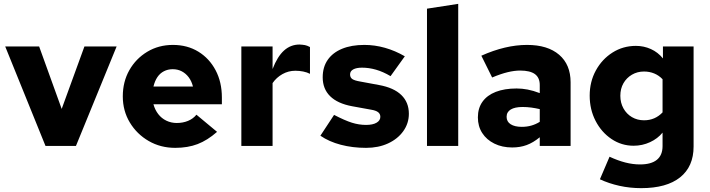

<svg xmlns="http://www.w3.org/2000/svg" viewBox="-20 -757 3681 996"><path d="M216 0 7 -516H183L300 -192L418 -516H585L374 0Z M889 10Q813 10 751.5 -25.5Q690 -61 653.5 -121.5Q617 -182 617 -257Q617 -333 651 -393Q685 -453 744 -488.5Q803 -524 877 -524Q952 -524 1009 -489Q1066 -454 1098.5 -392.5Q1131 -331 1131 -251V-216H776Q784 -187 801 -165Q818 -143 843 -131Q868 -119 897 -119Q929 -119 955.5 -130Q982 -141 999 -162L1106 -73Q1056 -29 1005 -9.5Q954 10 889 10ZM776 -308H981Q974 -336 959 -356Q944 -376 923 -387Q902 -398 876 -398Q851 -398 830.5 -387.5Q810 -377 796.5 -357Q783 -337 776 -308Z M1232 0V-516H1394V-399Q1419 -464 1453.5 -495Q1488 -526 1534 -526Q1551 -525 1562 -523Q1573 -521 1588 -513V-374Q1573 -382 1553 -386Q1533 -390 1512 -390Q1476 -390 1445 -372.5Q1414 -355 1394 -326V0Z M1879 10Q1809 10 1748 -6Q1687 -22 1642 -53L1713 -161Q1769 -132 1805.5 -120.5Q1842 -109 1879 -109Q1914 -109 1933.5 -120.5Q1953 -132 1953 -151Q1953 -166 1941.5 -175Q1930 -184 1905 -188L1806 -206Q1731 -220 1692.5 -258Q1654 -296 1654 -356Q1654 -409 1680 -446.5Q1706 -484 1754.5 -504Q1803 -524 1870 -524Q1924 -524 1977 -509Q2030 -494 2080 -465L2006 -362Q1967 -385 1930.5 -395.5Q1894 -406 1858 -406Q1829 -406 1812.5 -397Q1796 -388 1796 -371Q1796 -355 1807.5 -347Q1819 -339 1849 -334L1946 -316Q2023 -302 2062 -264Q2101 -226 2101 -167Q2101 -117 2072 -76.5Q2043 -36 1993 -13Q1943 10 1879 10Z M2195 0V-712L2357 -737V0Z M2637 8Q2585 8 2544.5 -12Q2504 -32 2481.5 -67Q2459 -102 2459 -148Q2459 -196 2483 -229.5Q2507 -263 2552 -280.5Q2597 -298 2660 -298Q2688 -298 2717 -292.5Q2746 -287 2780 -274V-316Q2780 -354 2755 -372.5Q2730 -391 2678 -391Q2649 -391 2613.5 -382.5Q2578 -374 2533 -355L2477 -468Q2602 -524 2714 -524Q2821 -524 2880.5 -473Q2940 -422 2940 -330V0H2780V-45Q2746 -17 2712 -4.5Q2678 8 2637 8ZM2608 -151Q2608 -126 2629 -112.5Q2650 -99 2687 -99Q2713 -99 2736 -105.5Q2759 -112 2780 -125V-191Q2758 -196 2736 -199Q2714 -202 2691 -202Q2651 -202 2629.5 -189Q2608 -176 2608 -151Z M3306 219Q3248 219 3193.5 207Q3139 195 3092 173L3142 56Q3185 76 3224 86Q3263 96 3300 96Q3358 96 3387.5 72Q3417 48 3417 1V-69Q3392 -38 3352 -19.5Q3312 -1 3267 -1Q3204 -1 3152 -36Q3100 -71 3069.5 -130Q3039 -189 3039 -261Q3039 -333 3071 -391.5Q3103 -450 3157.5 -484.5Q3212 -519 3279 -519Q3320 -519 3356.5 -502.5Q3393 -486 3419 -454V-516H3578V3Q3578 107 3508 163Q3438 219 3306 219ZM3321 -133Q3350 -133 3374 -143.5Q3398 -154 3417 -174V-346Q3398 -366 3373.5 -376Q3349 -386 3321 -386Q3286 -386 3258 -369.5Q3230 -353 3214 -325Q3198 -297 3198 -260Q3198 -224 3214 -195Q3230 -166 3258 -149.5Q3286 -133 3321 -133Z"/></svg>

Font: Red Hat Text VF
Style: Regular
Weight: 300
Designer: Pentagram, MCKL
Foundry: Pentagram, MCKL
Version: Version 1.023